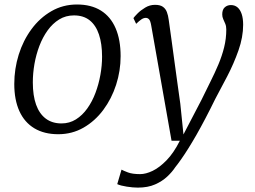

<svg xmlns="http://www.w3.org/2000/svg" viewBox="-20 -587 1134 854"><path d="M322.5 -567Q385.5 -567 428.8 -540Q472 -513 494.2 -461.5Q516.5 -410 516.5 -337Q516.5 -272 496.5 -210Q476.5 -148 439.5 -98.2Q402.5 -48.5 351.5 -19.2Q300.5 10 239 10Q177 10 133 -16.2Q89 -42.5 66.2 -92.8Q43.5 -143 43.5 -213.5Q43.5 -280.5 63.2 -343.8Q83 -407 120 -457.2Q157 -507.5 208.5 -537.2Q260 -567 322.5 -567ZM309 -518.5Q272.5 -518.5 243.2 -500.5Q214 -482.5 192 -452Q170 -421.5 155.2 -382.8Q140.5 -344 133.2 -302.2Q126 -260.5 126 -220.5Q126 -162 140.5 -121.5Q155 -81 183.5 -59.5Q212 -38 253.5 -38Q289 -38 317.8 -56Q346.5 -74 368.2 -104.5Q390 -135 404.5 -173.5Q419 -212 426.5 -253.8Q434 -295.5 434 -335Q434 -392.5 420.2 -433.5Q406.5 -474.5 379 -496.5Q351.5 -518.5 309 -518.5ZM652.5 -474Q649 -494.5 643 -501Q637 -507.5 628.5 -507.5Q619 -507.5 609.2 -501Q599.5 -494.5 585.5 -481L573.5 -506.5Q577.5 -512.5 591.5 -526.8Q605.5 -541 625.8 -553.2Q646 -565.5 669.5 -565.5Q692 -565.5 704.2 -557Q716.5 -548.5 722.2 -533.5Q728 -518.5 730.5 -498.5Q737 -452 743.5 -405.2Q750 -358.5 756.2 -311.8Q762.5 -265 769 -218.5Q775.5 -172 782 -125.5L796 11L876.5 -143.5Q896.5 -185 916 -223.8Q935.5 -262.5 951.5 -300.5Q967.5 -338.5 977 -376.8Q986.5 -415 986.5 -456Q986.5 -470.5 982 -481.2Q977.5 -492 973 -501.8Q968.5 -511.5 968.5 -523Q968.5 -544.5 979.8 -554.5Q991 -564.5 1007 -564.5Q1024.5 -564.5 1036.5 -554.2Q1048.5 -544 1055 -524.5Q1061.5 -505 1061.5 -477Q1061.5 -422 1040.8 -363Q1020 -304 991 -248.2Q962 -192.5 937.5 -147Q915 -101 894 -61Q873 -21 853.8 12.8Q834.5 46.5 817.5 73.5Q800.5 100.5 785.8 121.5Q771 142.5 759 157.5Q746 177.5 724 198.2Q702 219 670 233.2Q638 247.5 593 247.5Q571.5 247.5 544 243.2Q516.5 239 501.5 232L520.5 167.5Q528.5 172 548.8 179.8Q569 187.5 603 187.5Q628.5 187.5 658.8 173Q689 158.5 720.8 126Q752.5 93.5 780 39H743Z"/></svg>

Font: Merriweather 20pt Light
Style: Italic
Weight: 300
Italic angle: -7.8°
Version: Version 2.101